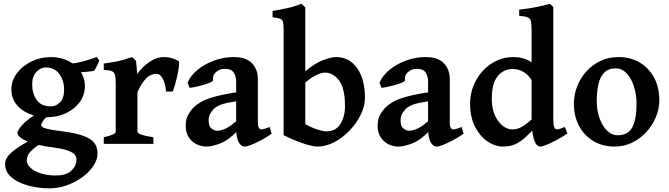

<svg xmlns="http://www.w3.org/2000/svg" viewBox="-20 -777 3613 1037"><path d="M506.8 51.3Q506.8 85.9 484.1 119.6Q461.4 153.3 423.6 180.7Q385.7 208 339.6 224.1Q293.5 240.2 246.6 240.2Q208 240.2 166.5 232.9Q125 225.6 88.6 209.7Q52.2 193.8 29.8 168.7Q7.3 143.6 7.3 107.9Q7.3 90.3 19.8 71Q32.2 51.8 65.9 27.3Q99.6 2.9 163.1 -29.8Q163.1 -29.8 176.8 -28.8Q190.4 -27.8 204.8 -24.7Q219.2 -21.5 220.7 -14.6Q175.3 12.7 155 31.7Q134.8 50.8 129.6 64.5Q124.5 78.1 124.5 88.9Q124.5 110.8 145 129.6Q165.5 148.4 200.9 159.7Q236.3 170.9 280.8 170.9Q338.4 170.9 365.7 144.5Q393.1 118.2 393.1 84Q393.1 71.3 384.3 59.3Q375.5 47.4 349.4 37.1Q323.2 26.9 271.5 20Q175.3 7.8 124.8 -14.4Q74.2 -36.6 74.2 -60.1Q74.2 -71.8 97.2 -98.9Q120.1 -126 176.8 -162.6L264.6 -170.9Q223.1 -141.6 212.6 -124.3Q202.1 -106.9 202.1 -103Q202.1 -97.2 208.5 -91.6Q214.8 -85.9 238 -80.3Q261.2 -74.7 312.5 -68.4Q388.7 -58.6 430.9 -43Q473.1 -27.3 490 -4.2Q506.8 19 506.8 51.3ZM516.1 -450.7Q512.7 -439.5 504.6 -422.9Q496.6 -406.2 488.3 -394.5Q461.9 -390.1 432.9 -387.7Q403.8 -385.3 362.3 -386.7L343.3 -431.6Q393.6 -435.1 436.8 -447.8Q480 -460.4 502.4 -468.8ZM438.5 -313Q438.5 -263.2 410.2 -225.1Q381.8 -187 335.7 -165.5Q289.6 -144 235.8 -144Q180.7 -144 136.7 -162.6Q92.8 -181.2 67.1 -214.8Q41.5 -248.5 41.5 -293.9Q41.5 -341.8 71.3 -381.6Q101.1 -421.4 149.9 -445.1Q198.7 -468.8 255.4 -468.8Q308.1 -468.8 349.6 -447.5Q391.1 -426.3 414.8 -390.9Q438.5 -355.5 438.5 -313ZM326.2 -293Q326.2 -342.3 300.3 -377.4Q274.4 -412.6 225.1 -412.6Q201.2 -412.6 177.5 -389.9Q153.8 -367.2 153.8 -321.8Q153.8 -272.5 178 -237.5Q202.1 -202.6 254.9 -202.6Q283.2 -202.6 304.7 -224.9Q326.2 -247.1 326.2 -293Z M944.3 -447.3Q948.7 -444.3 946.8 -423.8Q944.8 -403.3 939 -375.2Q933.1 -347.2 925.8 -321.5Q918.5 -295.9 912.6 -282.7H877Q873.5 -322.3 859.9 -350.3Q846.2 -378.4 822.8 -378.4Q810.1 -378.4 793.9 -371.3Q777.8 -364.3 759.8 -342.8Q741.7 -321.3 722.2 -278.8V-65.4Q722.2 -58.1 742.4 -50.3Q762.7 -42.5 808.6 -35.6V0H540.5V-35.6Q605 -50.3 605 -65.4V-324.2Q605 -356.4 601.6 -369.1Q598.1 -381.8 593.8 -386.2Q587.4 -392.6 577.4 -395.3Q567.4 -397.9 540.5 -399.4V-433.6Q576.2 -438.5 600.3 -443.1Q624.5 -447.8 645.8 -453.9Q667 -460 694.3 -468.8L714.8 -448.2L721.2 -377.4Q747.6 -415 786.4 -441.9Q825.2 -468.8 867.2 -468.8Q907.2 -468.8 944.3 -447.3Z M1447.3 -54.7Q1419.9 -35.6 1390.6 -20Q1361.3 -4.4 1337.4 5.1Q1313.5 14.6 1301.3 14.6Q1281.2 14.6 1268.3 -11Q1255.4 -36.6 1255.4 -80.1V-335.4Q1255.4 -365.7 1241.9 -385.7Q1228.5 -405.8 1191.9 -405.3Q1168.5 -405.3 1147.9 -388.7Q1127.4 -372.1 1130.4 -342.8Q1130.9 -337.9 1114 -330.8Q1097.2 -323.7 1073.5 -317.1Q1049.8 -310.5 1029.5 -306.4Q1009.3 -302.2 1003.4 -303.7L993.2 -330.1Q1008.8 -368.7 1047.4 -400.1Q1085.9 -431.6 1137.2 -450.2Q1188.5 -468.8 1242.7 -468.8Q1309.6 -468.8 1341.1 -435.1Q1372.6 -401.4 1372.6 -351.6V-116.2Q1372.6 -78.1 1392.1 -78.1Q1398.9 -78.1 1408 -80.8Q1417 -83.5 1436.5 -91.3ZM1260.3 -231Q1198.7 -221.2 1173.6 -211.7Q1148.4 -202.1 1135.3 -189Q1122.6 -176.3 1114.7 -161.6Q1106.9 -147 1106.9 -126.5Q1106.9 -93.3 1123.3 -82Q1139.6 -70.8 1152.3 -70.8Q1171.4 -70.8 1196.5 -81.5Q1221.7 -92.3 1260.3 -126.5L1264.2 -71.8Q1218.3 -22.5 1172.9 -3.9Q1127.4 14.6 1094.2 14.6Q1067.4 14.6 1041.7 2.2Q1016.1 -10.3 999.5 -35.4Q982.9 -60.5 982.9 -98.1Q982.9 -131.3 995.1 -154.5Q1007.3 -177.7 1024.9 -195.8Q1041 -211.9 1064.9 -226.1Q1088.9 -240.2 1134.3 -253.4Q1179.7 -266.6 1260.3 -278.8Z M1951.2 -247.6Q1951.2 -205.1 1929.2 -159.2Q1907.2 -113.3 1870.1 -74Q1833 -34.7 1787.4 -10Q1741.7 14.6 1694.3 14.6Q1667.5 14.6 1616 -2.9Q1564.5 -20.5 1511.7 -46.9V-618.2Q1511.7 -647 1507.8 -659.7Q1503.9 -672.4 1491.2 -676.5Q1478.5 -680.7 1452.1 -683.6V-717.8Q1497.6 -725.6 1534.4 -733.6Q1571.3 -741.7 1607.4 -756.8Q1619.1 -746.6 1628.9 -736.8V-391.6Q1677.7 -433.6 1722.4 -451.2Q1767.1 -468.8 1794.9 -468.8Q1866.7 -468.8 1908.9 -408.9Q1951.2 -349.1 1951.2 -247.6ZM1843.3 -203.1Q1843.3 -300.3 1811.3 -342.5Q1779.3 -384.8 1734.9 -384.8Q1717.8 -384.8 1691.2 -373Q1664.6 -361.3 1628.9 -331.1V-106.4Q1668 -85.4 1697.8 -76.4Q1727.5 -67.4 1742.2 -67.4Q1793.5 -67.4 1818.4 -106.9Q1843.3 -146.5 1843.3 -203.1Z M2483.9 -54.7Q2456.5 -35.6 2427.2 -20Q2397.9 -4.4 2374 5.1Q2350.1 14.6 2337.9 14.6Q2317.9 14.6 2304.9 -11Q2292 -36.6 2292 -80.1V-335.4Q2292 -365.7 2278.6 -385.7Q2265.1 -405.8 2228.5 -405.3Q2205.1 -405.3 2184.6 -388.7Q2164.1 -372.1 2167 -342.8Q2167.5 -337.9 2150.6 -330.8Q2133.8 -323.7 2110.1 -317.1Q2086.4 -310.5 2066.2 -306.4Q2045.9 -302.2 2040 -303.7L2029.8 -330.1Q2045.4 -368.7 2084 -400.1Q2122.6 -431.6 2173.8 -450.2Q2225.1 -468.8 2279.3 -468.8Q2346.2 -468.8 2377.7 -435.1Q2409.2 -401.4 2409.2 -351.6V-116.2Q2409.2 -78.1 2428.7 -78.1Q2435.5 -78.1 2444.6 -80.8Q2453.6 -83.5 2473.1 -91.3ZM2296.9 -231Q2235.4 -221.2 2210.2 -211.7Q2185.1 -202.1 2171.9 -189Q2159.2 -176.3 2151.4 -161.6Q2143.6 -147 2143.6 -126.5Q2143.6 -93.3 2159.9 -82Q2176.3 -70.8 2189 -70.8Q2208 -70.8 2233.2 -81.5Q2258.3 -92.3 2296.9 -126.5L2300.8 -71.8Q2254.9 -22.5 2209.5 -3.9Q2164.1 14.6 2130.9 14.6Q2104 14.6 2078.4 2.2Q2052.7 -10.3 2036.1 -35.4Q2019.5 -60.5 2019.5 -98.1Q2019.5 -131.3 2031.7 -154.5Q2043.9 -177.7 2061.5 -195.8Q2077.6 -211.9 2101.6 -226.1Q2125.5 -240.2 2170.9 -253.4Q2216.3 -266.6 2296.9 -278.8Z M3044.4 -55.7Q3014.6 -35.6 2984.6 -19.8Q2954.6 -3.9 2931.6 5.4Q2908.7 14.6 2899.4 14.6Q2851.1 14.6 2851.1 -147.5V-607.4Q2851.1 -643.6 2847.9 -660.4Q2844.7 -677.2 2830.6 -683.1Q2816.4 -689 2784.2 -691.4V-725.1Q2837.4 -730.5 2880.9 -739.5Q2924.3 -748.5 2949.7 -756.8L2968.3 -738.8V-146Q2968.3 -111.8 2970.9 -98.4Q2973.6 -85 2979.5 -81.1Q2984.9 -77.6 2994.6 -78.9Q3004.4 -80.1 3030.8 -91.3ZM2887.2 -105Q2847.2 -62 2817.9 -35.6Q2788.6 -9.3 2761 2.7Q2733.4 14.6 2697.8 14.6Q2654.3 14.6 2613.3 -12.9Q2572.3 -40.5 2545.7 -92.5Q2519 -144.5 2519 -216.8Q2519 -282.2 2549.3 -339.6Q2579.6 -397 2633.1 -432.9Q2686.5 -468.8 2756.3 -468.8Q2785.6 -468.8 2815.4 -459Q2845.2 -449.2 2883.3 -414.1Q2883.3 -356.4 2854.5 -339.4Q2836.9 -370.1 2809.8 -387.2Q2782.7 -404.3 2748.5 -404.3Q2700.2 -404.3 2668.2 -366Q2636.2 -327.6 2636.2 -243.2Q2636.2 -191.4 2652.8 -154.5Q2669.4 -117.7 2694.8 -97.9Q2720.2 -78.1 2747.1 -78.1Q2777.3 -78.1 2804.2 -95.2Q2831.1 -112.3 2865.7 -145Q2869.6 -143.1 2874.3 -134.3Q2878.9 -125.5 2882.6 -116.5Q2886.2 -107.4 2887.2 -105Z M3541 -236.8Q3541 -188 3522 -143.1Q3502.9 -98.1 3469.7 -62.5Q3436.5 -26.9 3393.1 -6.1Q3349.6 14.6 3301.3 14.6Q3233.9 14.6 3184.1 -15.6Q3134.3 -45.9 3106.9 -98.1Q3079.6 -150.4 3079.6 -216.8Q3079.6 -265.1 3097.2 -310.3Q3114.7 -355.5 3147 -391.4Q3179.2 -427.2 3223.4 -448Q3267.6 -468.8 3320.3 -468.8Q3386.7 -468.8 3436.5 -438.5Q3486.3 -408.2 3513.7 -356Q3541 -303.7 3541 -236.8ZM3418 -214.8Q3418 -266.6 3403.8 -310.3Q3389.6 -354 3364.5 -380.9Q3339.4 -407.7 3306.2 -407.7Q3265.6 -407.7 3243.2 -384.5Q3220.7 -361.3 3211.9 -321.3Q3203.1 -281.2 3203.1 -231Q3203.1 -179.7 3218.5 -137.7Q3233.9 -95.7 3259.3 -71Q3284.7 -46.4 3314.9 -46.4Q3373 -46.4 3395.5 -90.3Q3418 -134.3 3418 -214.8Z"/></svg>

Font: Gentium Plus
Style: Bold
Weight: 700
Designer: Victor Gaultney, Annie Olsen, Iska Routamaa, Becca Hirsbrunner
Foundry: SIL International
Version: Version 6.101